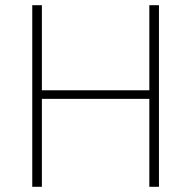

<svg xmlns="http://www.w3.org/2000/svg" viewBox="-20 -718 735 738"><path d="M554 0H591V-698H554V-371H141V-698H104V0H141V-338H554Z"/></svg>

Font: IBM Plex Thai ExtraLight
Style: Regular
Weight: 200
Designer: Mike Abbink, Paul van der Laan, Pieter van Rosmalen, Ben Mitchell, Mark Frömberg
Foundry: Bold Monday
Version: Version 1.0